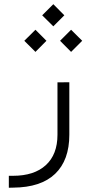

<svg xmlns="http://www.w3.org/2000/svg" viewBox="-20 -653 442 902"><path d="M178.2 -581.1 230.5 -633.3 282.2 -581.1 230.5 -529.3ZM262.2 -461.4 314 -513.2 366.2 -461.4 314 -409.2ZM94.2 -461.4 146.5 -513.2 198.2 -461.4 146.5 -409.2ZM41 172.9Q140.6 172.9 195.3 122.8Q250 72.8 250 -20V-266.1L305.7 -266.6V-20Q305.7 99.6 239 163.6Q172.4 227.5 42 228.5L21.5 229V172.9Z"/></svg>

Font: Shabnam Thin FD-WOL
Style: Thin-FD-WOL
Weight: 100
Foundry: DejaVu fonts team - Redesigned by Saber Rastikerdar - Based on Vazir font
Version: Version 5.0.1